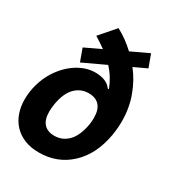

<svg xmlns="http://www.w3.org/2000/svg" viewBox="-186 -891 942 1020"><g transform="rotate(30 285.0 -381.0)"><path d="M206.3 11.4Q154.8 11.7 116.1 -4.3Q77.4 -20.2 51.5 -48.3Q25.6 -76.3 12.4 -114.3Q-0.7 -152.3 -0.7 -196Q-0.7 -244 12.8 -291Q26.3 -338.1 51.8 -378.6Q91.6 -440 145.6 -473.7Q199.2 -507.1 255 -507.1Q287.3 -507.1 312.7 -497.2Q338.1 -487.2 353.3 -465.9H360.4Q348.4 -496.8 331.7 -524.1Q315 -551.5 292.6 -576L155.9 -512.1L128.2 -588.4L226.2 -634.6Q197.4 -655.2 160.2 -678.3L242.2 -772.7Q300.8 -741.5 351.9 -693.5L458.5 -743.6L486.9 -666.9L409.4 -630.7Q452.8 -576.3 479 -505Q505.3 -433.6 505.3 -353.7Q505.3 -332.7 503.6 -311.3Q501.8 -289.8 498.2 -267Q475.1 -134.2 396 -61.4Q317.5 11.4 206.3 11.4ZM231.9 -106.5Q280.5 -106.5 315 -141Q350.1 -175.4 364 -250.4Q365.8 -262.4 366.7 -273.3Q367.5 -284.1 367.5 -294Q367.5 -344.1 344.8 -369.1Q322.1 -394.2 279.1 -394.2Q229.8 -394.2 195.3 -358.8Q160.9 -323.5 148.8 -250.7Q147 -238.3 146 -227.1Q144.9 -215.9 144.9 -205.6Q144.9 -155.5 167.6 -131Q190.3 -106.5 231.9 -106.5Z"/></g></svg>

Font: Linik Sans
Style: Bold Italic
Weight: 700
Italic angle: 9°
Designer: Fonts by Rasmus Andersson / Changes by Cristiano Sobral with parts from Marc Monis
Foundry: rsms
Version: Version 3.020; ttfautohint (v1.6)